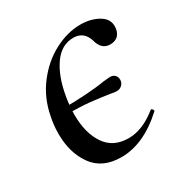

<svg xmlns="http://www.w3.org/2000/svg" viewBox="-107 -485 560 584"><g transform="rotate(-30 173.0 -193.0)"><path d="M224 -171Q191 -176 159 -179.5Q127 -183 69 -183V-204Q166 -204 226 -214Q246 -216 248 -216Q260 -216 266 -209.5Q272 -203 272 -193Q272 -183 264.5 -175.5Q257 -168 246 -168Q238 -168 224 -171ZM27 -144Q27 -174 33 -202Q44 -261 78.5 -306Q113 -351 159 -375Q205 -399 250 -399Q286 -399 312.5 -384Q339 -369 339 -343Q339 -324 329 -312.5Q319 -301 300 -301Q269 -301 260 -338Q248 -375 212 -375Q170 -375 142.5 -336Q115 -297 104 -234Q98 -201 98 -170Q98 -106 125 -66Q152 -26 206 -26Q255 -26 306 -67L308 -68Q311 -68 313.5 -64Q316 -60 314 -58Q237 13 158 13Q92 13 59.5 -32Q27 -77 27 -144Z"/></g></svg>

Font: Cormorant Infant Medium
Style: Italic
Weight: 500
Italic angle: -10°
Designer: Christian Thalmann (Catharsis Fonts)
Foundry: Catharsis Fonts
Version: Version 4.000